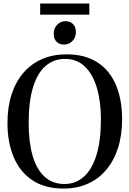

<svg xmlns="http://www.w3.org/2000/svg" viewBox="-20 -1061 736 1092"><path d="M342 11.5Q235 11.5 164 -36Q93 -83.5 57.8 -167.5Q22.5 -251.5 22.5 -361.5Q22.5 -453 46.2 -525.2Q70 -597.5 114.2 -648.2Q158.5 -699 220.2 -725.5Q282 -752 358 -752Q464 -752 534.2 -706.2Q604.5 -660.5 639.5 -577.5Q674.5 -494.5 674.5 -383Q674.5 -291.5 650.8 -218.5Q627 -145.5 583.2 -94Q539.5 -42.5 478.2 -15.5Q417 11.5 342 11.5ZM347 -14.5Q410.5 -14.5 456.8 -55.8Q503 -97 528.5 -179Q554 -261 554 -383Q554 -483 531.2 -560.5Q508.5 -638 463.2 -682Q418 -726 349.5 -726Q286 -726 239.5 -686Q193 -646 168 -565Q143 -484 143 -361.5Q143 -254.5 165.2 -176.5Q187.5 -98.5 233 -56.5Q278.5 -14.5 347 -14.5ZM343.5 -807.5Q319 -807.5 302.2 -823.2Q285.5 -839 285.5 -869Q285.5 -900.5 305.5 -920.5Q325.5 -940.5 352 -940.5H353Q378 -940.5 394.8 -924.8Q411.5 -909 411.5 -879Q411.5 -847 391.5 -827.2Q371.5 -807.5 344.5 -807.5ZM488 -1041V-977.5H208.5V-1041Z"/></svg>

Font: Merriweather 144pt
Style: Regular
Weight: 400
Version: Version 2.100